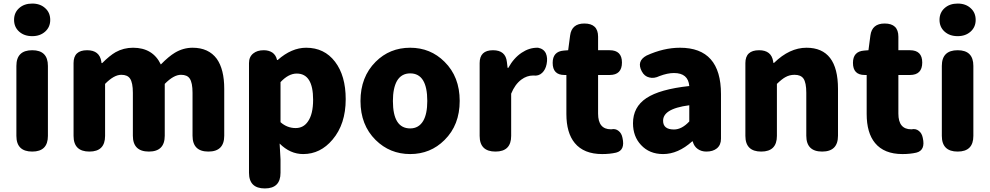

<svg xmlns="http://www.w3.org/2000/svg" viewBox="-20 -851 5557 1078"><path d="M161 0Q72 0 72 -88V-481Q72 -569 161 -569Q249 -569 249 -481V-284V-88Q249 0 161 0ZM161 -648Q116 -648 87.5 -673.5Q59 -699 59 -739.5Q59 -780 87.5 -805.5Q116 -831 161 -831Q206 -831 234 -805Q262 -780 262 -739Q262 -699 233.5 -673.5Q205 -648 161 -648Z M482 0Q393 0 393 -88V-284V-497Q393 -569 469 -569Q539 -569 549 -505L550 -497H554Q596 -539 629 -558Q674 -583 727 -583Q838 -583 883 -489Q927 -534 962 -555Q1009 -583 1061 -583Q1151 -583 1197 -521Q1239 -462 1239 -352V-89Q1239 0 1150 0Q1061 0 1061 -89V-330Q1061 -387 1045 -410Q1031 -431 996 -431Q955 -431 905 -380V-89Q905 0 816 0Q726 0 726 -89V-330Q726 -387 710 -410Q696 -431 661 -431Q620 -431 570 -380V-88Q570 0 482 0Z M1467 207Q1378 207 1378 119V-181V-497Q1378 -532 1402 -551Q1424 -569 1461 -569Q1489 -569 1509 -556Q1529 -542 1535 -516V-514H1539Q1617 -583 1699 -583Q1801 -583 1861 -504.5Q1921 -426 1921 -294Q1921 -154 1847 -67Q1779 14 1682 14Q1609 14 1550 -45L1555 44V119Q1555 207 1467 207ZM1640 -132Q1684 -132 1709 -169Q1738 -210 1738 -291Q1738 -438 1646 -438Q1600 -438 1555 -390V-277V-165Q1592 -132 1640 -132Z M2283 14Q2169 14 2089 -65Q2004 -149 2004 -284Q2004 -419 2089 -504Q2168 -583 2283 -583Q2397 -583 2476 -504Q2561 -420 2561 -284.5Q2561 -149 2476 -65Q2397 14 2283 14ZM2283 -130Q2331 -130 2356 -172Q2379 -211 2379 -284Q2379 -439 2283 -439Q2234 -439 2209 -397Q2186 -356 2186 -284Q2186 -130 2283 -130Z M2762 0Q2673 0 2673 -88V-284V-497Q2673 -569 2748 -569Q2819 -569 2826 -503L2830 -470H2834Q2864 -525 2909 -555Q2951 -583 2996 -583Q2999 -583 3001 -583Q3033 -577 3045 -551Q3056 -526 3049 -491Q3043 -460 3024 -442Q3004 -423 2975 -427Q2974 -427 2973 -427Q2938 -427 2907 -404Q2871 -377 2850 -325V-88Q2850 0 2762 0Z M3361 14Q3258 14 3207 -48Q3160 -105 3160 -211V-320V-430H3149Q3083 -430 3083 -498Q3083 -562 3145 -567L3170 -569L3181 -652Q3190 -719 3261 -719Q3338 -719 3338 -645V-569H3403Q3472 -569 3472 -500Q3472 -430 3403 -430H3338V-213Q3338 -125 3410 -125Q3411 -125 3412 -125Q3436 -130 3453 -116Q3470 -103 3475 -77Q3491 -7 3439 6Q3404 14 3361 14Z M3703 14Q3626 14 3579 -37Q3534 -85 3534 -159Q3534 -250 3609 -300Q3684 -350 3850 -368Q3844 -441 3764 -441Q3728 -441 3683 -424Q3652 -409 3626 -416Q3598 -422 3583 -451Q3553 -508 3610 -539Q3706 -583 3798 -583Q4028 -583 4028 -323V-161V-72Q4028 -37 4005 -18Q3983 0 3946 0Q3918 0 3897.5 -14.5Q3877 -29 3870 -55V-57H3866Q3787 14 3703 14ZM3764 -124Q3808 -124 3850 -169V-260Q3772 -250 3735 -226Q3703 -205 3703 -173Q3703 -124 3764 -124Z M4254 0Q4165 0 4165 -88V-284V-497Q4165 -569 4242 -569Q4311 -569 4321 -506L4322 -498H4326Q4413 -583 4508 -583Q4685 -583 4685 -352V-89Q4685 0 4596 0Q4507 0 4507 -89V-330Q4507 -387 4491 -410Q4476 -431 4441 -431Q4413 -431 4390 -418Q4371 -408 4342 -380V-88Q4342 0 4254 0Z M5047 14Q4944 14 4893 -48Q4846 -105 4846 -211V-320V-430H4835Q4769 -430 4769 -498Q4769 -562 4831 -567L4856 -569L4867 -652Q4876 -719 4947 -719Q5024 -719 5024 -645V-569H5089Q5158 -569 5158 -500Q5158 -430 5089 -430H5024V-213Q5024 -125 5096 -125Q5097 -125 5098 -125Q5122 -130 5139 -116Q5156 -103 5161 -77Q5177 -7 5125 6Q5090 14 5047 14Z M5357 0Q5268 0 5268 -88V-481Q5268 -569 5357 -569Q5445 -569 5445 -481V-284V-88Q5445 0 5357 0ZM5357 -648Q5312 -648 5283.5 -673.5Q5255 -699 5255 -739.5Q5255 -780 5283.5 -805.5Q5312 -831 5357 -831Q5402 -831 5430 -805Q5458 -780 5458 -739Q5458 -699 5429.5 -673.5Q5401 -648 5357 -648Z"/></svg>

Font: GenSenRounded TW H
Style: Regular
Weight: 900
Version: Version 1.501;PS 1;hotconv 16.6.51;makeotf.lib2.5.65220